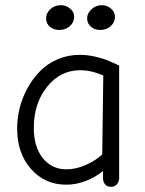

<svg xmlns="http://www.w3.org/2000/svg" viewBox="-20 -704 556 738"><path d="M208 -588.9Q186 -588.9 171.6 -601.3Q157.2 -613.8 157.2 -633.8Q157.2 -653.8 173.8 -668.9Q190.4 -684.1 213.9 -684.1Q234.4 -684.1 249.8 -670.9Q265.1 -657.7 265.1 -639.2Q265.1 -618.7 248.8 -603.8Q232.4 -588.9 208 -588.9ZM365.2 -588.9Q343.8 -588.9 329.3 -601.3Q314.9 -613.8 314.9 -633.8Q314.9 -653.3 332 -668.7Q349.1 -684.1 371.1 -684.1Q391.6 -684.1 406.7 -670.9Q421.9 -657.7 421.9 -639.2Q421.9 -618.7 405.8 -603.8Q389.6 -588.9 365.2 -588.9ZM407.2 14.2Q392.1 14.2 384 4.6Q376 -4.9 376 -19V-46.9Q348.1 -23.4 310.8 -8.8Q273.4 5.9 234.9 5.9Q152.8 5.9 99.4 -54.2Q45.9 -114.3 45.9 -210Q45.9 -249.5 55.9 -289.6Q65.9 -329.6 86.2 -366.2Q106.4 -402.8 134.5 -431.2Q162.6 -459.5 201.9 -476.3Q241.2 -493.2 286.1 -493.2Q301.3 -493.2 316.4 -491.5Q331.5 -489.7 345.7 -486.3Q359.9 -482.9 371.1 -479.7Q382.3 -476.6 394.5 -471.4Q406.7 -466.3 412.8 -463.6Q418.9 -460.9 428.2 -456.5Q437.5 -452.1 438 -452.1V-19Q438 -5.4 429.2 4.4Q420.4 14.2 407.2 14.2ZM234.9 -53.2Q274.4 -53.2 313.2 -71.5Q352.1 -89.8 373 -110.8L377 -414.1Q330.6 -434.1 288.1 -434.1Q212.4 -434.1 161.1 -370.6Q109.9 -307.1 109.9 -211.9Q109.9 -139.2 144.5 -96.2Q179.2 -53.2 234.9 -53.2Z"/></svg>

Font: Comic Neue
Style: Regular
Weight: 400
Designer: Craig Rozynski
Foundry: Craig Rozynski
Version: Version 2.003;hotconv 1.0.109;makeotfexe 2.5.65596